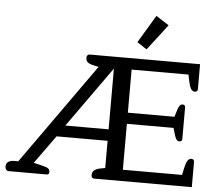

<svg xmlns="http://www.w3.org/2000/svg" viewBox="-61 -1014 1251 1083"><g transform="rotate(5 565.0 -472.5)"><path d="M854 -898 742 -752 687 -788 781 -945ZM27 0Q17 0 12 -7Q7 -14 7 -25Q7 -42 19 -51Q31 -60 52 -60H76L481 -630L454 -636Q429 -641 418.5 -650Q408 -659 408 -675Q408 -685 413 -690Q418 -695 425 -695H1050V-555Q1050 -538 1033 -538Q1009 -538 999 -588L990 -631H668V-387H932L945 -430Q955 -460 971 -460Q987 -460 987 -445V-266Q987 -251 971 -251Q954 -251 945 -281L932 -324H668V-64H1003L1013 -110Q1024 -159 1047 -159Q1064 -159 1064 -142V0H511Q495 0 495 -20Q495 -51 541 -60L568 -65V-219H279L164 -59L222 -45Q240 -41 248 -34Q256 -27 256 -16Q256 0 243 0ZM568 -628 323 -284H568Z"/></g></svg>

Font: Maitree Medium
Style: Regular
Weight: 500
Designer: CadsonDemak Team
Foundry: CadsonDemak
Version: Version 1.010